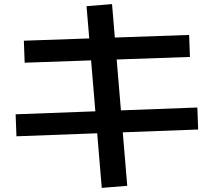

<svg xmlns="http://www.w3.org/2000/svg" viewBox="-20 -827 1040 934"><path d="M475 87 401 -797 525 -807 599 77ZM60 -164 56 -271 940 -304 944 -197ZM100 -522 96 -629 900 -657 904 -550Z"/></svg>

Font: M PLUS 1 Code SemiBold
Style: Regular
Weight: 600
Designer: Coji Morishita
Foundry: UNDERFOREST DESIGN
Version: Version 1.005